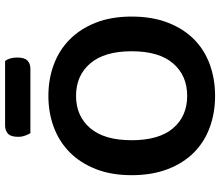

<svg xmlns="http://www.w3.org/2000/svg" viewBox="-74 -754 845 736"><g transform="rotate(-90 348.0 -386.5)"><path d="M652 -304Q652 -226 629 -166Q606 -106 565.5 -65.5Q525 -25 469 -4.5Q413 16 348 16Q283 16 227 -4.5Q171 -25 130.5 -65.5Q90 -106 67 -166Q44 -226 44 -304Q44 -382 67.5 -441.5Q91 -501 132 -541.5Q173 -582 228.5 -602.5Q284 -623 348 -623Q412 -623 467.5 -602.5Q523 -582 564 -541.5Q605 -501 628.5 -441.5Q652 -382 652 -304ZM519 -304Q519 -408 472.5 -462.5Q426 -517 348 -517Q271 -517 224.5 -463Q178 -409 178 -304Q178 -199 224 -145Q270 -91 348 -91Q426 -91 472.5 -145Q519 -199 519 -304ZM205 -692Q200 -700 195.5 -712.5Q191 -725 191 -739Q191 -767 203 -778Q215 -789 235 -789H482Q495 -771 495 -742Q495 -715 483.5 -703.5Q472 -692 452 -692Z"/></g></svg>

Font: Baloo Thambi 2 SemiBold
Style: Regular
Weight: 600
Designer: Aadarsh Rajan and Ek Type
Foundry: Ek Type
Version: Version 1.640;hotconv 1.0.111;makeotfexe 2.5.65597; ttfautoh